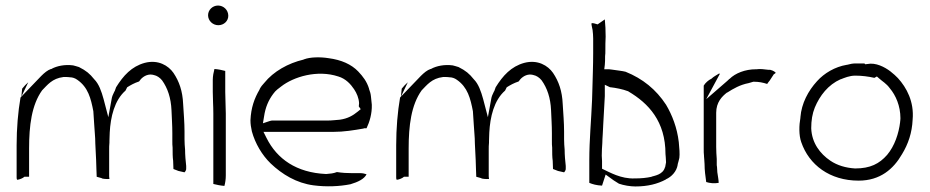

<svg xmlns="http://www.w3.org/2000/svg" viewBox="-20 -689 3355 693"><path d="M40 -49C40 -46 40 -43 42 -40C51 -41 63 -46 68 -51H85V-153C85 -235 94 -310 132 -363C151 -382 168 -406 209 -411H220C223 -411 225 -411 233 -410C241 -410 251 -407 259 -401C298 -374 308 -334 317 -287V-286L320 -240C321 -216 324 -197 324 -171C325 -151 326 -130 327 -110V-109C327 -98 328 -89 328 -78C328 -70 329 -62 329 -51L347 -46L348 -45C350 -44 364 -42 375 -43C375 -45 374 -49 374 -52V-148C374 -157 374 -165 375 -174V-180C375 -191 376 -200 376 -209V-210C379 -267 393 -327 433 -362L439 -374C452 -382 464 -389 482 -395C489 -406 503 -419 522 -420C522 -420 530 -420 536 -418C546 -416 557 -409 565 -399C585 -371 597 -336 599 -291C600 -263 602 -238 602 -208V-181C602 -171 602 -164 603 -156V-154C603 -138 603 -122 605 -108V-107L606 -79C612 -77 616 -75 624 -72L646 -67C649 -70 653 -76 652 -82V-90C650 -106 648 -131 648 -149C647 -160 646 -174 646 -186V-214C646 -247 643 -280 641 -314C639 -360 627 -395 606 -426C588 -452 551 -475 502 -462C455 -449 425 -416 399 -374L394 -360L393 -359C388 -349 384 -340 383 -332L371 -266L354 -331C346 -360 337 -386 320 -403C304 -423 291 -434 265 -447C258 -449 249 -452 244 -453C214 -457 186 -451 167 -441L166 -440H164C152 -436 140 -426 129 -415L54 -337C45 -285 40 -225 40 -165ZM57 -340 82 -392C74 -385 67 -378 60 -369Z M731 -634C731 -614 748 -598 768 -598C788 -598 804 -613 804 -632C804 -653 787 -669 767 -669C747 -669 731 -653 731 -634ZM748 -357C748 -331 750 -308 750 -279V-25C762 -22 776 -19 790 -18C793 -29 795 -42 795 -56V-279C795 -306 793 -329 793 -357V-433C782 -436 768 -439 754 -440C751 -429 748 -414 748 -401Z M884 -255C884 -241 886 -229 889 -215C901 -171 926 -129 957 -99C998 -60 1050 -28 1112 -20C1158 -14 1205 -16 1245 -24C1272 -32 1295 -43 1303 -60C1297 -62 1289 -64 1282 -64H1253C1233 -64 1215 -65 1196 -68C1184 -63 1171 -62 1158 -61H1156C1050 -66 980 -115 942 -191L931 -213H1182C1222 -213 1257 -219 1292 -225L1294 -226H1303C1314 -249 1323 -279 1322 -311L1319 -340C1318 -350 1316 -358 1312 -368V-369C1304 -395 1290 -413 1273 -431C1248 -457 1212 -473 1166 -479C1135 -484 1099 -483 1078 -475H1077L1076 -474C1020 -461 967 -431 934 -390C928 -384 921 -375 917 -367V-366C898 -334 886 -300 884 -255ZM929 -244 933 -268C938 -302 949 -327 966 -350C975 -363 986 -370 995 -377C1040 -412 1125 -438 1201 -413C1228 -405 1246 -385 1258 -367C1268 -352 1275 -335 1276 -317V-316C1276 -312 1275 -309 1275 -305L1282 -295L1271 -286C1254 -272 1235 -261 1207 -257L1184 -255C1176 -254 1168 -254 1161 -254H967C961 -254 958 -254 953 -252Z M1410 -49C1410 -46 1410 -43 1412 -40C1421 -41 1433 -46 1438 -51H1455V-153C1455 -235 1464 -310 1502 -363C1521 -382 1538 -406 1579 -411H1590C1593 -411 1595 -411 1603 -410C1611 -410 1621 -407 1629 -401C1668 -374 1678 -334 1687 -287V-286L1690 -240C1691 -216 1694 -197 1694 -171C1695 -151 1696 -130 1697 -110V-109C1697 -98 1698 -89 1698 -78C1698 -70 1699 -62 1699 -51L1717 -46L1718 -45C1720 -44 1734 -42 1745 -43C1745 -45 1744 -49 1744 -52V-148C1744 -157 1744 -165 1745 -174V-180C1745 -191 1746 -200 1746 -209V-210C1749 -267 1763 -327 1803 -362L1809 -374C1822 -382 1834 -389 1852 -395C1859 -406 1873 -419 1892 -420C1892 -420 1900 -420 1906 -418C1916 -416 1927 -409 1935 -399C1955 -371 1967 -336 1969 -291C1970 -263 1972 -238 1972 -208V-181C1972 -171 1972 -164 1973 -156V-154C1973 -138 1973 -122 1975 -108V-107L1976 -79C1982 -77 1986 -75 1994 -72L2016 -67C2019 -70 2023 -76 2022 -82V-90C2020 -106 2018 -131 2018 -149C2017 -160 2016 -174 2016 -186V-214C2016 -247 2013 -280 2011 -314C2009 -360 1997 -395 1976 -426C1958 -452 1921 -475 1872 -462C1825 -449 1795 -416 1769 -374L1764 -360L1763 -359C1758 -349 1754 -340 1753 -332L1741 -266L1724 -331C1716 -360 1707 -386 1690 -403C1674 -423 1661 -434 1635 -447C1628 -449 1619 -452 1614 -453C1584 -457 1556 -451 1537 -441L1536 -440H1534C1522 -436 1510 -426 1499 -415L1424 -337C1415 -285 1410 -225 1410 -165ZM1427 -340 1452 -392C1444 -385 1437 -378 1430 -369Z M2107 -29C2119 -24 2133 -20 2153 -19L2166 -59L2195 -38C2200 -35 2206 -31 2214 -26C2231 -20 2255 -16 2273 -16C2318 -16 2353 -25 2383 -41L2384 -42C2404 -51 2422 -70 2426 -94V-96C2428 -104 2430 -109 2432 -119C2434 -133 2432 -155 2430 -176C2424 -228 2406 -274 2384 -311C2348 -366 2300 -405 2238 -430C2227 -433 2206 -435 2187 -438C2184 -438 2179 -439 2178 -439H2161L2163 -455C2164 -464 2164 -474 2164 -484V-486C2165 -493 2165 -500 2165 -508C2165 -524 2165 -539 2166 -557C2166 -579 2165 -600 2163 -619L2137 -601C2129 -603 2120 -607 2115 -605C2114 -601 2117 -591 2119 -580V-579C2120 -570 2121 -562 2121 -550V-497C2121 -453 2119 -405 2118 -363L2117 -329C2114 -255 2107 -184 2107 -111ZM2152 -127C2152 -144 2153 -157 2154 -173C2154 -189 2157 -219 2157 -233V-234C2159 -271 2161 -303 2163 -342V-383C2169 -380 2176 -377 2182 -374H2184C2202 -372 2228 -367 2246 -360H2247L2248 -359C2321 -316 2382 -251 2382 -133C2382 -129 2384 -116 2384 -103C2383 -98 2382 -93 2381 -87V-86L2380 -85C2373 -59 2343 -55 2334 -52H2333L2332 -51C2314 -47 2295 -45 2271 -45C2221 -43 2181 -67 2153 -80V-108Z M2520 -151C2520 -142 2520 -135 2521 -127V-125C2521 -118 2523 -108 2523 -97C2523 -74 2526 -54 2529 -32C2541 -28 2558 -26 2574 -29C2574 -39 2571 -53 2569 -68V-69L2568 -86C2567 -91 2567 -94 2567 -95V-115C2566 -128 2565 -145 2565 -159V-282C2565 -320 2586 -341 2604 -355H2605C2627 -369 2651 -383 2682 -389L2699 -394H2701C2719 -394 2734 -391 2749 -386C2752 -390 2754 -394 2758 -398L2773 -421C2776 -423 2777 -423 2780 -426C2778 -429 2772 -434 2760 -437H2754C2738 -439 2723 -441 2711 -439H2708C2670 -439 2634 -425 2613 -404H2612C2612 -404 2612 -403 2605 -397L2529 -331L2578 -422C2578 -423 2577 -422 2576 -424C2567 -418 2556 -413 2548 -405C2537 -400 2526 -390 2520 -380Z M2869 -264C2864 -237 2863 -201 2872 -176C2900 -94 2975 -37 3079 -37C3157 -37 3205 -79 3236 -133C3258 -169 3272 -210 3274 -257C3280 -322 3252 -373 3221 -407C3212 -416 3207 -421 3193 -432C3173 -447 3141 -464 3111 -458L3103 -457L3100 -460H3067C3058 -460 3048 -458 3037 -455H3036C2994 -448 2955 -425 2929 -396C2897 -361 2873 -316 2869 -266ZM2908 -226C2908 -254 2912 -279 2921 -301C2939 -344 2969 -383 3014 -403H3015C3028 -408 3046 -416 3067 -416C3091 -416 3114 -413 3136 -408L3145 -413L3153 -406C3165 -395 3179 -388 3192 -370C3213 -345 3230 -307 3230 -262C3230 -256 3229 -251 3229 -251V-249C3224 -207 3209 -162 3182 -130C3154 -98 3121 -81 3067 -81H3066C3033 -83 3002 -92 2977 -109C2940 -134 2910 -173 2908 -226Z"/></svg>

Font: SolarCharger
Style: 150
Weight: 100
Designer: Mew Too
Foundry: Cannot Into Space Fonts/KineticPlasma Fonts
Version: Version 1.100